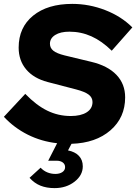

<svg xmlns="http://www.w3.org/2000/svg" viewBox="-36 -730 701 988"><path d="M-16 -129 94 -247Q151 -188 207.5 -160.5Q264 -133 328 -133Q380 -133 410 -152Q440 -171 440 -205Q440 -228 420.5 -243Q401 -258 355 -270L209 -308Q137 -327 98.5 -373Q60 -419 60 -485Q60 -589 134.5 -649.5Q209 -710 336 -710Q423 -710 505.5 -678Q588 -646 645 -589L539 -469Q488 -519 434.5 -543Q381 -567 321 -567Q275 -567 248 -550Q221 -533 221 -505Q221 -483 238.5 -469Q256 -455 296 -445L433 -412Q518 -392 563 -345Q608 -298 608 -229Q608 -125 532.5 -59.5Q457 6 332 10L314 44Q350 51 370 72Q390 93 390 126Q390 172 347.5 205Q305 238 245 238Q204 238 172.5 225.5Q141 213 116 185L173 133Q188 149 207.5 157Q227 165 249 165Q271 165 285 155.5Q299 146 299 130Q299 115 287 106Q275 97 255 97H212L258 7Q177 -2 107 -37Q37 -72 -16 -129Z"/></svg>

Font: Red Hat Display Black
Style: Italic
Weight: 900
Italic angle: -12°
Designer: Pentagram / MCKL
Foundry: Pentagram / MCKL
Version: Version 1.003; Red Hat Display Black Italic